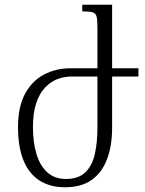

<svg xmlns="http://www.w3.org/2000/svg" viewBox="-20 -780 610 810"><path d="M391 -492V-665Q391 -696 387.5 -710Q384 -724 370.5 -728Q357 -732 327 -732V-760H453V-241Q453 -166 432 -109.5Q411 -53 367.5 -21.5Q324 10 254 10Q191 10 146.5 -18.5Q102 -47 79 -103.5Q56 -160 56 -243Q56 -330 86 -385Q116 -440 166.5 -466Q217 -492 278 -492ZM280 -457Q250 -457 221.5 -446Q193 -435 169.5 -410Q146 -385 132.5 -344Q119 -303 119 -244Q119 -181 133.5 -131.5Q148 -82 179 -53.5Q210 -25 258 -25Q312 -25 341 -54Q370 -83 380.5 -132Q391 -181 391 -241V-457ZM445 -492H564V-457H445Z"/></svg>

Font: Noto Serif Armenian Light
Style: Regular
Weight: 300
Version: Version 2.007